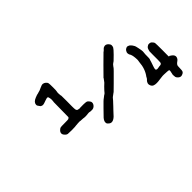

<svg xmlns="http://www.w3.org/2000/svg" viewBox="-93 -986 1563 1563"><g transform="rotate(-45 688.5 -204.5)"><path d="M1152 -310Q1155 -310 1155.5 -309Q1156 -308 1163.5 -306.5Q1171 -305 1180.5 -295Q1190 -285 1193.5 -278Q1197 -271 1199.5 -268Q1202 -265 1208.5 -234.5Q1215 -204 1215 -191.5Q1215 -179 1213.5 -173Q1212 -167 1212 -140.5Q1212 -114 1210.5 -109Q1209 -104 1208.5 -103Q1208 -102 1207.5 -102Q1207 -102 1205.5 -94.5Q1204 -87 1202 -82.5Q1200 -78 1199 -74Q1198 -70 1195 -62Q1192 -54 1190.5 -49Q1189 -44 1186 -35Q1179 -12 1188 -9Q1196 -6 1201 -7L1221 -10Q1220 -11 1231 -11Q1251 -12 1252 -30Q1253 -35 1253 -56Q1253 -77 1253 -115.5Q1253 -154 1253.5 -154Q1254 -154 1255 -159.5Q1256 -165 1256.5 -165.5Q1257 -166 1259 -173Q1263 -188 1279 -196Q1281 -197 1282.5 -198.5Q1284 -200 1294 -200Q1308 -201 1318 -192Q1332 -179 1333.5 -167.5Q1335 -156 1335 -89Q1335 -22 1334.5 -17.5Q1334 -13 1337 -12Q1340 -11 1341.5 -12Q1343 -13 1344 -12Q1345 -11 1349 -8Q1389 16 1372 47Q1367 57 1356 64Q1334 79 1332.5 94Q1331 109 1331 126Q1331 143 1328 151Q1325 159 1317 164Q1309 169 1304 170Q1284 177 1267 160Q1257 150 1255 142.5Q1253 135 1253 126Q1253 117 1253 114.5Q1253 112 1253 110.5Q1253 109 1253 109Q1253 109 1254 109Q1263 73 1259 69Q1255 65 1234.5 64.5Q1214 64 1202.5 63Q1191 62 1167 65.5Q1143 69 1139 69Q1135 69 1132 70Q1129 71 1113 71Q1094 71 1081.5 66Q1069 61 1064 50Q1054 30 1061 15.5Q1068 1 1071 -0.5Q1074 -2 1080 -9.5Q1086 -17 1086.5 -20Q1087 -23 1088 -24Q1128 -76 1133 -151Q1134 -163 1135.5 -166.5Q1137 -170 1135 -197Q1132 -233 1121 -250Q1120 -251 1120 -251Q1120 -251 1119 -253Q1118 -255 1117.5 -258Q1117 -261 1115.5 -269Q1114 -277 1123 -291.5Q1132 -306 1152 -310ZM825 -249 836 -264Q835 -264 835 -264.5Q835 -265 910 -340.5Q985 -416 986.5 -416Q988 -416 989.5 -417Q991 -418 995 -422Q999 -426 1002.5 -429.5Q1006 -433 1006 -433Q1006 -433 1007 -434Q1008 -435 1010 -436.5Q1012 -438 1014 -439Q1039 -452 1060 -429Q1071 -417 1071 -405.5Q1071 -394 1066 -384Q1061 -374 1027.5 -340Q994 -306 990.5 -304Q987 -302 984 -299.5Q981 -297 975 -293Q969 -289 964.5 -282.5Q960 -276 957 -273Q954 -270 952.5 -266.5Q951 -263 931 -243Q911 -223 863.5 -175.5Q816 -128 813.5 -126.5Q811 -125 808 -122.5Q805 -120 803 -119Q801 -118 795 -113Q789 -108 783.5 -104.5Q778 -101 773 -94.5Q768 -88 759.5 -78.5Q751 -69 742.5 -60.5Q734 -52 731 -48Q728 -44 707 -23Q686 -2 679.5 6.5Q673 15 661 24Q625 51 600 23Q597 19 595 18.5Q593 18 591 9Q586 -10 607 -35Q612 -41 663 -92.5Q714 -144 715.5 -143.5Q717 -143 720.5 -146.5Q724 -150 724.5 -150Q725 -150 728 -152.5Q731 -155 731 -155L735 -158Q735 -158 738 -160.5Q741 -163 742 -163Q743 -163 746 -165.5Q749 -168 751.5 -169.5Q754 -171 755.5 -173.5Q757 -176 760.5 -179.5Q764 -183 769 -189.5Q774 -196 790 -211.5Q806 -227 810 -230.5Q814 -234 814.5 -235Q815 -236 817 -238.5Q819 -241 820.5 -243Q822 -245 823.5 -247Q825 -249 825 -249ZM520 -228Q520 -226 526 -227Q527 -227 527 -228Q540 -229 566 -228.5Q592 -228 601 -225.5Q610 -223 617.5 -213.5Q625 -204 627 -200Q634 -180 617 -161Q603 -147 585.5 -147Q568 -147 567 -147.5Q566 -148 560 -149Q554 -150 554 -150Q554 -150 549 -150Q536 -149 534 -149L533 -148L510 -147L491 -148L490 -149L456 -151Q451 -152 446 -152.5Q441 -153 425 -151.5Q409 -150 401 -149.5Q393 -149 389.5 -148Q386 -147 351.5 -147Q317 -147 307.5 -148.5Q298 -150 289 -159Q273 -174 273 -188Q273 -202 285 -214Q297 -226 306 -227.5Q315 -229 353.5 -229Q392 -229 396 -231Q407 -236 408 -243.5Q409 -251 409 -331.5Q409 -412 410 -412.5Q411 -413 411 -418Q411 -423 412 -429Q413 -435 412.5 -440Q412 -445 411.5 -451.5Q411 -458 410 -458Q409 -458 409 -463Q408 -472 403 -475Q395 -478 374 -470Q353 -462 348 -461Q343 -460 340 -459Q330 -456 320 -460.5Q310 -465 310 -466.5Q310 -468 306 -472Q302 -476 301.5 -478Q301 -480 300.5 -480Q300 -480 297.5 -484.5Q295 -489 294 -489L293 -500Q295 -527 333 -542Q361 -553 362 -552Q363 -551 367.5 -553Q372 -555 375.5 -555.5Q379 -556 386 -558.5Q393 -561 395.5 -561Q398 -561 419 -571.5Q440 -582 452.5 -580.5Q465 -579 476 -569.5Q487 -560 489 -550Q491 -540 491 -500.5Q491 -461 488.5 -454.5Q486 -448 487 -430Q488 -412 489 -410Q490 -408 490.5 -406Q491 -404 491 -346Q491 -288 490.5 -285Q490 -282 490.5 -279.5Q491 -277 491 -260Q491 -243 496.5 -236Q502 -229 511 -229Q520 -229 520 -228Z"/></g></svg>

Font: TT2020 Style E
Style: Regular
Weight: 400
Version: Version 00.2